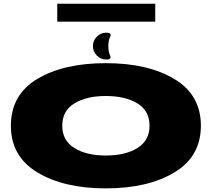

<svg xmlns="http://www.w3.org/2000/svg" viewBox="-20 -1030 1170 1058"><path d="M563 8Q795 8 941 -80Q1087 -168 1087 -337Q1087 -507 941 -594.5Q795 -682 563 -682Q331 -682 185.5 -595Q40 -508 40 -337Q40 -168 186 -80Q332 8 563 8ZM563 -173Q456 -173 389.5 -214.5Q323 -256 323 -337Q323 -419 389.5 -460Q456 -501 563 -501Q671 -501 737.5 -460Q804 -419 804 -337Q804 -256 737.5 -214.5Q671 -173 563 -173ZM566 -702Q596.5 -702 586.8 -723.8Q577 -745.5 577 -776Q577 -806.5 587.2 -828.2Q597.5 -850 566 -850Q535.5 -850 513.8 -828.2Q492 -806.5 492 -776Q492 -745.5 513.8 -723.8Q535.5 -702 566 -702ZM295.5 -910.5H835.5V-1009.5H295.5Z"/></svg>

Font: Anybody ExtraExpanded Black
Style: Regular
Weight: 900
Width: 8
Version: Version 1.113;gftools[0.9.25]